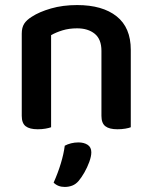

<svg xmlns="http://www.w3.org/2000/svg" viewBox="-20 -505 603 759"><path d="M497 -308V-210H381V-304Q381 -350 354.5 -371.5Q328 -393 285 -393Q253 -393 227 -385Q201 -377 182 -366V-210H66V-372Q66 -396 75.5 -411Q85 -426 106 -439Q135 -458 181.5 -471.5Q228 -485 285 -485Q385 -485 441 -440.5Q497 -396 497 -308ZM66 -260H182V-2Q174 1 160 3.5Q146 6 129 6Q97 6 81.5 -6Q66 -18 66 -47ZM381 -260H497V-2Q490 1 475.5 3.5Q461 6 444 6Q412 6 396.5 -6Q381 -18 381 -47ZM291 210Q280 223 266 228.5Q252 234 236 234Q209 234 192 217Q209 179 220.5 141Q232 103 236 71Q247 65 261 61.5Q275 58 290 58Q312 58 326.5 67.5Q341 77 341 97Q341 113 333 135Q325 157 313.5 177Q302 197 291 210Z"/></svg>

Font: BalooTamma2SemiBold
Style: Regular
Weight: 600
Designer: Divya Kowshik, Shuchita Grover and Ek Type
Foundry: Ek Type
Version: Version 1.700